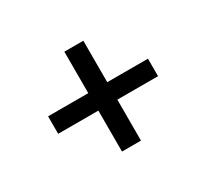

<svg xmlns="http://www.w3.org/2000/svg" viewBox="-92 -602 714 666"><g transform="rotate(-30 265.0 -269.0)"><path d="M226 -69V-233H65V-303H226V-469H302V-303H465V-233H302V-69Z"/></g></svg>

Font: Faustina Light Medium
Style: Regular
Weight: 500
Version: Version 1.200